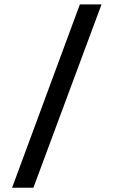

<svg xmlns="http://www.w3.org/2000/svg" viewBox="-20 -782 533 887"><path d="M35.8 85.4 348.9 -761.7H449L134.2 85.4Z"/></svg>

Font: Comme
Style: Regular
Weight: 400
Designer: Vernon Adams
Foundry: Vernon Adams
Version: Version 1.000;gftools[0.9.27]